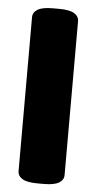

<svg xmlns="http://www.w3.org/2000/svg" viewBox="-52 -735 387 769"><g transform="rotate(5 141.5 -350.0)"><path d="M129 2Q87 2 68 -9.5Q49 -21 49 -41V-659Q49 -679 68 -690.5Q87 -702 129 -702H154Q196 -702 215 -690.5Q234 -679 234 -659V-41Q234 -21 215 -9.5Q196 2 154 2Z"/></g></svg>

Font: Asap Black
Style: Regular
Weight: 900
Designer: Pablo Cosgaya
Foundry: Omnibus-Type
Version: Version 3.001; ttfautohint (v1.8.4.7-5d5b)